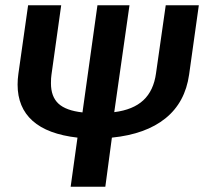

<svg xmlns="http://www.w3.org/2000/svg" viewBox="-20 -711 777 731"><path d="M737 -691 700 -427Q685 -321 610 -260.5Q535 -200 406 -187L381 0H249L275 -187Q161 -200 104 -251Q47 -302 47 -389Q47 -409 50 -430L87 -691H213L176 -427Q174 -415 174 -394Q174 -343 202.5 -316.5Q231 -290 294 -283L351 -691H473L415 -284Q487 -293 526 -329.5Q565 -366 574 -432L611 -691Z"/></svg>

Font: FiraGO Medium
Style: Italic
Weight: 500
Italic angle: -8°
Designer: bBox Type GmbH
Foundry: bBox Type GmbH
Version: Version 1.001